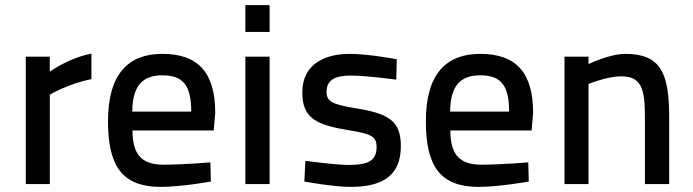

<svg xmlns="http://www.w3.org/2000/svg" viewBox="-20 -721 2716 752"><path d="M81 0H175V-350C175 -350 246 -393 338 -411V-511C246 -493 175 -440 175 -440V-499H81Z M620 -76C531 -76 499 -120 499 -210H817L823 -279C823 -439 754 -510 616 -510C483 -510 403 -432 403 -246C403 -73 457 10 607 11C692 11 806 -10 806 -10L804 -85C804 -85 697 -76 620 -76ZM498 -284C499 -385 538 -426 616 -426C696 -426 729 -388 729 -284Z M941 0H1036V-499H941ZM941 -596H1036V-701H941Z M1534 -489C1534 -489 1423 -510 1349 -510C1254 -510 1164 -471 1164 -359C1164 -257 1220 -232 1345 -211C1434 -197 1455 -187 1455 -145C1455 -91 1421 -75 1345 -75C1294 -75 1176 -91 1176 -91L1172 -10C1172 -10 1286 11 1353 11C1475 11 1550 -31 1550 -148C1550 -246 1505 -276 1373 -297C1282 -312 1259 -323 1259 -361C1259 -410 1295 -425 1355 -425C1417 -425 1532 -409 1532 -409Z M1865 -76C1776 -76 1744 -120 1744 -210H2062L2068 -279C2068 -439 1999 -510 1861 -510C1728 -510 1648 -432 1648 -246C1648 -73 1702 10 1852 11C1937 11 2051 -10 2051 -10L2049 -85C2049 -85 1942 -76 1865 -76ZM1743 -284C1744 -385 1783 -426 1861 -426C1941 -426 1974 -388 1974 -284Z M2285 0V-392C2285 -392 2357 -422 2413 -422C2493 -422 2506 -373 2506 -260V0H2601V-261C2601 -435 2568 -510 2429 -510C2367 -510 2285 -470 2285 -470V-499H2191V0Z"/></svg>

Font: TitilliumText22L
Style: 600 wt
Weight: 600
Designer: Campivisivi
Foundry: Campivisivi
Version: 1.000